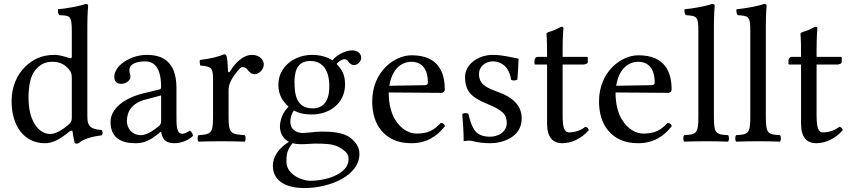

<svg xmlns="http://www.w3.org/2000/svg" viewBox="-20 -718 4319 976"><path d="M345 -124C345 -105 343.1 -97.2 329 -85C292 -53 260 -37 235 -37C181 -37 125 -96 125 -221C125 -293 139 -333 154 -354C185 -401 227 -404 247 -404C283 -404 308 -391 328 -368C342 -352 345 -345 345 -314ZM334 -50.3C338.8 -54.2 348.3 -56 349 -49C351.5 -24.5 360 10 360 10C368 13 373 12.5 379 10C401 -8 436 -23 497 -30C503 -36 503 -51 497 -57C433 -62 424 -81 424 -130V-583C424 -648 428 -688 428 -688C428 -695 424 -698 415 -698C390 -688 315 -674 275 -671C273 -663 275 -647 281 -641C333 -638 345 -643 345 -559V-431C345 -424 343 -422 336 -422C332 -422 291 -439 258 -439C192 -439 148 -417 108 -379C65 -336 39 -277 39 -203C39 -80 101 10 209 10C248 10 285 -10 334 -50.3Z M799 -233V-101C799 -88 793 -81 785 -75C759 -54 725 -31 697 -31C647 -31 625 -71 625 -102C625 -147 646 -193 720 -212ZM799 -48C805 -17 815.6 10 866 10C904.3 10 940.3 -7 961 -27C959.3 -39.3 955.3 -47.7 944 -54C936.5 -47.8 919.7 -38 907 -38C878 -38 877 -77 877 -123V-270C877 -412 799 -439 726 -439C644 -439 561 -385 561 -328C561 -304 573 -292 596 -292C625 -292 643 -313 643 -326C643 -333 642 -340 640 -344C639 -347 638 -353 638 -364C638 -395 680 -406 718 -406C752 -406 799 -389 799 -276C799 -269 796 -265 793 -264L707 -243C611 -219 542 -166 542 -98C542 -16 598 10 668 10C702.8 10 733 2 777 -32L797 -48Z M1139 -358C1137.3 -398 1135.7 -423.7 1131 -434C1128.9 -438.6 1127 -442 1119 -442C1091 -431 1065 -422 996 -413C994 -407 996 -391 998 -385C1052 -380 1063 -375 1063 -317V-122C1063 -39 1051 -35 989 -31C983 -25 983 -4 989 2C1024 1 1063 0 1103 0C1143 0 1189 1 1224 2C1230 -4 1230 -25 1224 -31C1154 -36 1142 -39 1142 -122V-261C1142 -287 1154 -310 1166 -328C1177 -344 1200 -377 1212 -377C1221 -377 1230 -374.6 1237.8 -364.3C1245.4 -354.3 1256.6 -341 1274 -341C1298 -341 1321 -366 1321 -391C1321 -410.1 1303 -439 1261 -439C1214 -439 1173 -395 1150 -356C1144 -345 1139.2 -353 1139 -358Z M1654 -279C1654 -186 1607 -167 1570 -167C1486 -167 1477 -238 1477 -302C1477 -372 1502 -408 1557 -408C1620 -408 1654 -362 1654 -279ZM1467 10C1478 13 1494 15 1507 15C1538 15 1566 12 1580 12C1630 12 1672 13 1701 29C1740 51 1752 65 1752 91C1752 163 1646 201 1556 201C1520 201 1436 172 1436 104C1436 70 1438 45 1467 10ZM1779 -387C1798 -387 1816 -405 1816 -425C1816 -446 1797 -462 1770 -462C1744 -462 1696 -445 1670 -411C1658 -419 1625 -439 1566 -439C1477 -439 1395 -379 1395 -287C1395 -233 1419 -202 1447 -175C1419 -151 1403 -108 1403 -74C1403 -38 1423 -10 1449 3C1395 35 1367 81 1367 124C1367 211 1449 238 1526 238C1661 238 1807 173 1807 65C1807 33 1792 8 1763 -16C1724 -48 1654 -49 1617 -49C1599 -49 1574 -47 1550 -44C1535 -43 1525 -42 1520 -42C1491 -42 1456 -56 1456 -99C1456 -119 1462 -140 1474 -157C1498 -143 1526 -136 1565 -136C1653 -136 1734 -191 1734 -289C1734 -336 1720 -363 1691 -393C1698 -403 1718 -417 1731 -417C1738 -417 1745 -414 1751 -405C1755 -397 1768 -387 1779 -387Z M1959 -282C1978 -395 2048 -404 2072 -404C2110 -404 2155 -383 2155 -299C2155 -290 2151 -285.2 2140 -285ZM2221 -93C2184 -55 2155 -39 2097 -39C2061 -39 2019 -60 1988 -111C1968 -144 1956 -190 1956 -248L2222 -246C2234 -246 2241 -252 2241 -263C2241 -347 2211 -437 2072 -437C1985 -437 1872 -354 1872 -202C1872 -146 1886 -92 1919 -54C1953 -14 2000 10 2072 10C2148 10 2202 -25 2242 -77C2239 -87 2233 -92 2221 -93Z M2330 -138C2334 -89 2337 -42 2337 0C2347 -2 2357 -3 2362 -3C2369 -3 2375 -3 2382 -1C2409 6 2436 10 2473 10C2529 10 2632 -17 2632 -116C2632 -184.3 2583 -224 2515 -249.2C2454.8 -271.5 2415 -287 2415 -342C2415 -383 2451 -406 2485 -406C2507 -406 2565 -398 2578 -313C2584 -307 2604 -308 2610 -314C2613 -350 2615 -387 2616 -420C2585 -425 2537 -439 2485 -439C2411 -439 2344 -391 2344 -327C2344 -254 2377 -223 2454 -191C2537 -157 2556 -136 2556 -93C2556 -44 2508 -23 2471 -23C2432 -23 2410.3 -36.3 2400 -47C2378 -70 2367 -114 2361 -139C2355 -145 2336 -144 2330 -138Z M2715 -429C2701 -429 2697 -417 2697 -409V-396C2697 -391 2698 -390 2702 -390H2761V-89C2761 -18 2792 10 2838 10C2884 10 2934 -12 2973 -56C2971 -66.3 2965 -72 2955 -73C2929 -53 2899 -45 2873 -45C2846 -45 2840 -75 2840 -137V-390H2944C2954 -390 2968 -394 2968 -403V-423C2968 -427 2965 -429 2960 -429H2840V-468C2840 -533 2844 -573 2844 -573C2844 -579.4 2841 -581.8 2836.3 -581.8C2831.8 -581.8 2823.3 -577.9 2814 -572.8C2802.7 -566.5 2792.5 -562.2 2780 -558.7C2768 -555.3 2758 -551.9 2758 -545C2758 -533.4 2761 -540 2761 -429.1Z M3112 -282C3131 -395 3201 -404 3225 -404C3263 -404 3308 -383 3308 -299C3308 -290 3304 -285.2 3293 -285ZM3374 -93C3337 -55 3308 -39 3250 -39C3214 -39 3172 -60 3141 -111C3121 -144 3109 -190 3109 -248L3375 -246C3387 -246 3394 -252 3394 -263C3394 -347 3364 -437 3225 -437C3138 -437 3025 -354 3025 -202C3025 -146 3039 -92 3072 -54C3106 -14 3153 10 3225 10C3301 10 3355 -25 3395 -77C3392 -87 3386 -92 3374 -93Z M3530 -122C3530 -39 3519 -34 3458 -31C3452 -25 3452 -4 3458 2C3493 1 3530 0 3570 0C3610 0 3648 1 3681 2C3687 -4 3687 -25 3681 -31C3620 -34 3609 -39 3609 -122V-583C3609 -648 3613 -688 3613 -688C3613 -695 3609 -698 3600 -698C3575 -688 3500 -674 3460 -671C3458 -663 3460 -647 3466 -641C3524 -637 3530 -634 3530 -559Z M3794 -122C3794 -39 3783 -34 3722 -31C3716 -25 3716 -4 3722 2C3757 1 3794 0 3834 0C3874 0 3912 1 3945 2C3951 -4 3951 -25 3945 -31C3884 -34 3873 -39 3873 -122V-583C3873 -648 3877 -688 3877 -688C3877 -695 3873 -698 3864 -698C3839 -688 3764 -674 3724 -671C3722 -663 3724 -647 3730 -641C3788 -637 3794 -634 3794 -559Z M4006 -429C3992 -429 3988 -417 3988 -409V-396C3988 -391 3989 -390 3993 -390H4052V-89C4052 -18 4083 10 4129 10C4175 10 4225 -12 4264 -56C4262 -66.3 4256 -72 4246 -73C4220 -53 4190 -45 4164 -45C4137 -45 4131 -75 4131 -137V-390H4235C4245 -390 4259 -394 4259 -403V-423C4259 -427 4256 -429 4251 -429H4131V-468C4131 -533 4135 -573 4135 -573C4135 -579.4 4132 -581.8 4127.3 -581.8C4122.8 -581.8 4114.3 -577.9 4105 -572.8C4093.7 -566.5 4083.5 -562.2 4071 -558.7C4059 -555.3 4049 -551.9 4049 -545C4049 -533.4 4052 -540 4052 -429.1Z"/></svg>

Font: Libertinus Serif
Style: Regular
Weight: 400
Designer: Philipp H. Poll
Foundry: Khaled Hosny
Version: Version 6.2